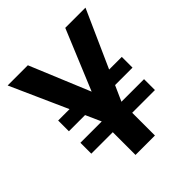

<svg xmlns="http://www.w3.org/2000/svg" viewBox="-174 -742 860 860"><g transform="rotate(-45 255.5 -312.5)"><path d="M58 -144V-213H461V-144ZM58 -286V-354H206V-286ZM312 -286V-354H461V-286ZM233 -285 374 -625H502L317 -211V0H194V-211L9 -625H137L278 -285Z"/></g></svg>

Font: Changa ExtraLight Medium
Style: Regular
Weight: 500
Version: Version 3.002; ttfautohint (v1.8.2)